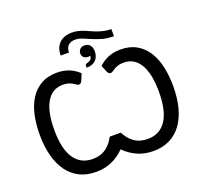

<svg xmlns="http://www.w3.org/2000/svg" viewBox="-157 -1130 1390 1319"><g transform="rotate(-20 538.0 -470.5)"><path d="M761 -826.5Q713.5 -826.5 676.5 -837.2Q639.5 -848 609.2 -861Q579 -874 552.8 -884.8Q526.5 -895.5 500.5 -895.5Q469 -895.5 450.8 -877.8Q432.5 -860 432.5 -826.5H372Q372 -885 405.2 -917Q438.5 -949 497 -949Q521 -949 542 -943.8Q563 -938.5 582.8 -930.8Q602.5 -923 622.2 -913.8Q642 -904.5 663.5 -896.8Q685 -889 708.8 -883.8Q732.5 -878.5 761 -878.5ZM511 -704Q511 -713.5 528 -717Q544 -721 552.5 -729.5Q561 -738 562 -756Q559.5 -755 556.2 -754.5Q553 -754 549.5 -754Q524.5 -754 513.8 -765.5Q503 -777 503 -793Q503 -812 515.2 -824.2Q527.5 -836.5 549 -836.5Q574.5 -836.5 588.2 -819.5Q602 -802.5 602 -774Q602 -756 596.5 -740Q591 -724 579.8 -712.2Q568.5 -700.5 551.5 -693.8Q534.5 -687 511 -687ZM611 -663.5Q625 -677 641.5 -688.2Q658 -699.5 677.5 -707.8Q697 -716 720 -720.8Q743 -725.5 770.5 -725.5Q839 -725.5 887.8 -697.2Q936.5 -669 967.2 -620.2Q998 -571.5 1012.2 -506Q1026.5 -440.5 1026.5 -365.5Q1026.5 -277.5 1007.8 -208Q989 -138.5 953.5 -90.5Q918 -42.5 866.2 -17.2Q814.5 8 748.5 8Q684.5 8 632.2 -15Q580 -38 538 -80.5Q496.5 -38 444.2 -15Q392 8 327.5 8Q261.5 8 210 -17.2Q158.5 -42.5 123 -90.5Q87.5 -138.5 68.8 -208Q50 -277.5 50 -365.5Q50 -440.5 64.2 -506Q78.5 -571.5 109.2 -620.2Q140 -669 188.8 -697.2Q237.5 -725.5 306 -725.5Q333.5 -725.5 356.5 -720.8Q379.5 -716 399 -707.8Q418.5 -699.5 434.8 -688.2Q451 -677 465.5 -663.5L443 -610.5Q437.5 -602 432.8 -599.2Q428 -596.5 421 -596.5Q414 -596.5 406 -602.2Q398 -608 386.2 -615Q374.5 -622 357.8 -627.8Q341 -633.5 317 -633.5Q238.5 -633.5 197 -564.2Q155.5 -495 155.5 -360.5Q155.5 -223.5 202 -153.5Q248.5 -83.5 337.5 -83.5Q395 -83.5 434.2 -111.8Q473.5 -140 497.5 -188H578.5Q602.5 -139.5 642 -111.5Q681.5 -83.5 739 -83.5Q827.5 -83.5 874.2 -153.5Q921 -223.5 921 -360.5Q921 -495 879.5 -564.2Q838 -633.5 759.5 -633.5Q735.5 -633.5 718.8 -627.8Q702 -622 690 -615Q678 -608 670 -602.2Q662 -596.5 655 -596.5Q648 -596.5 643.2 -599.2Q638.5 -602 633 -610.5Z"/></g></svg>

Font: Lato 2
Style: Regular
Weight: 500
Designer: Lukasz Dziedzic with Adam Twardoch and Botio Nikoltchev
Foundry: tyPoland Lukasz Dziedzic
Version: Version 2.015; 2015-08-06; http://www.latofonts.com/